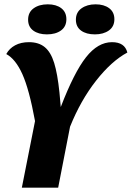

<svg xmlns="http://www.w3.org/2000/svg" viewBox="-20 -868 609 888"><path d="M498 -673Q557 -673 569 -625Q496 -586 424.5 -495Q353 -404 304 -282L249 0H81L142 -308Q115 -455 83.5 -525Q52 -595 9 -618Q23 -644 50 -658.5Q77 -673 114 -673Q159 -673 187 -650Q215 -627 230.5 -577Q246 -527 255 -440L261 -373Q323 -534 378 -603.5Q433 -673 498 -673ZM287 -779Q287 -745 262 -727Q237 -709 197 -709Q158 -709 134 -726.5Q110 -744 110 -777Q110 -811 135.5 -829.5Q161 -848 201 -848Q240 -848 263.5 -830Q287 -812 287 -779ZM509 -779Q509 -745 483.5 -727Q458 -709 419 -709Q379 -709 355 -726.5Q331 -744 331 -777Q331 -811 357 -829.5Q383 -848 422 -848Q461 -848 485 -830Q509 -812 509 -779Z"/></svg>

Font: Sansita
Style: Bold Italic
Weight: 700
Italic angle: -11°
Designer: Pablo Cosgaya
Foundry: Omnibus-Type
Version: Version 1.006